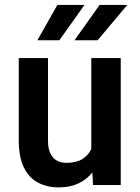

<svg xmlns="http://www.w3.org/2000/svg" viewBox="-20 -770 583 799"><path d="M331.5 -749.5 227.1 -602.5H135.7L218.8 -749.5ZM386.2 -602.5H290L394.5 -749.5H509.8ZM359.9 -149.9V-528.3H482.4V0H367.2L364.3 -52.2Q340.8 -22.9 306.2 -6.6Q271.5 9.8 224.6 9.8Q175.3 9.8 137.7 -10.3Q100.1 -30.3 79.1 -73.7Q58.1 -117.2 58.1 -187V-528.3H179.7V-186Q179.7 -150.9 190.2 -130.4Q200.7 -109.9 218 -101.1Q235.4 -92.3 255.9 -92.3Q296.9 -92.3 322 -107.7Q347.2 -123 359.9 -149.9Z"/></svg>

Font: Robert Sans
Style: Bold
Weight: 700
Designer: Christian Robertson (extended by Adam Twardoch)
Foundry: Google
Version: Version 12.135;April 2, 2019;FontCreator 11.5.0.2425 64-bit;